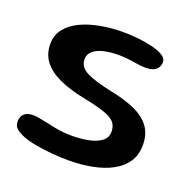

<svg xmlns="http://www.w3.org/2000/svg" viewBox="-96 -574 680 685"><g transform="rotate(20 244.0 -231.5)"><path d="M234 17Q203 17 169.5 14.2Q136 11.5 106.5 6Q77 0.5 56.5 -7.5Q38 -15 26.2 -24.5Q14.5 -34 14.5 -51.5Q14.5 -71 26 -81.2Q37.5 -91.5 59.5 -91.5Q75 -91.5 98.2 -86.2Q121.5 -81 151 -75.2Q180.5 -69.5 213.5 -69.5Q246 -69.5 275.5 -75.2Q305 -81 323.5 -94.5Q342 -108 342 -131.5Q342 -153 330.2 -166.5Q318.5 -180 289.5 -190Q260.5 -200 208 -210.5Q150.5 -222 110.8 -240.5Q71 -259 50.2 -286.2Q29.5 -313.5 29.5 -351.5Q29.5 -384.5 48.2 -408.8Q67 -433 99.5 -448.8Q132 -464.5 173.8 -472.2Q215.5 -480 261.5 -480Q289.5 -480 318.8 -476.8Q348 -473.5 373.2 -467.2Q398.5 -461 414 -451.2Q429.5 -441.5 429.5 -428Q429.5 -413.5 422.5 -404.5Q415.5 -395.5 404.2 -391.5Q393 -387.5 379.5 -387.5Q358 -387.5 330.2 -392.5Q302.5 -397.5 270 -397.5Q241.5 -397.5 217 -391.8Q192.5 -386 177.8 -373.8Q163 -361.5 163 -341.5Q163 -312 195.2 -296Q227.5 -280 290 -267Q348 -255.5 386.2 -237.8Q424.5 -220 444 -192.8Q463.5 -165.5 463.5 -125Q463.5 -86.5 445 -59.5Q426.5 -32.5 394.5 -15.8Q362.5 1 321 9Q279.5 17 234 17Z"/></g></svg>

Font: Gluten Thin
Style: Regular
Weight: 400
Version: Version 1.300